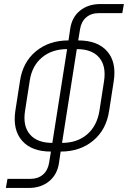

<svg xmlns="http://www.w3.org/2000/svg" viewBox="-20 -750 640 950"><path d="M223 55 232 0Q136 0 89 -54Q42 -108 56 -202L79 -350Q93 -443 158 -496.5Q223 -550 319 -550L327 -605Q335 -664 375.5 -697Q416 -730 477 -730H593L585 -685H469Q431 -685 406.5 -664Q382 -643 376 -605L367 -550Q463 -550 510 -496.5Q557 -443 543 -350L520 -202Q506 -108 441 -54Q376 0 280 0L272 55Q264 113 223.5 146.5Q183 180 122 180H9L17 135H130Q168 135 192.5 114Q217 93 223 55ZM239 -43 312 -507Q237 -507 187.5 -465.5Q138 -424 127 -350L104 -202Q92 -127 128 -85Q164 -43 239 -43ZM287 -43Q362 -43 411 -85Q460 -127 472 -202L495 -350Q506 -424 470.5 -465.5Q435 -507 360 -507Z"/></svg>

Font: JetBrains Mono NL Thin
Style: Italic
Weight: 100
Italic angle: -9°
Monospace: yes
Designer: Philipp Nurullin, Konstantin Bulenkov
Foundry: JetBrains
Version: Version 2.305; ttfautohint (v1.8.4.7-5d5b)